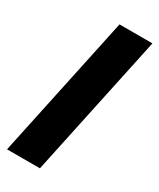

<svg xmlns="http://www.w3.org/2000/svg" viewBox="-183 -770 686 829"><g transform="rotate(30 159.5 -355.0)"><path d="M155 -710H319L168 0H4Z"/></g></svg>

Font: Raleway-v4020 ExtraBold
Style: Italic
Weight: 800
Italic angle: -12°
Designer: Matt McInerney, Pablo Impallari, Rodrigo Fuenzalida
Foundry: Matt McInerney, Pablo Impallari, Rodrigo Fuenzalida
Version: Version 4.020;PS 004.020;hotconv 1.0.88;makeotf.lib2.5.64775